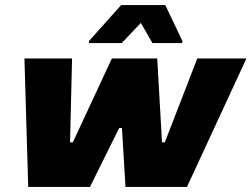

<svg xmlns="http://www.w3.org/2000/svg" viewBox="-20 -742 998 762"><path d="M92 0 77 -510H266L258 -177H269L424 -510H604L623 -177H634L763 -510H958L722 0H478L464 -234H453L337 0ZM333 -571V-579L461 -722H636L704 -579L703 -571H585L539 -651L463 -571Z"/></svg>

Font: Saira SemiExpanded ExtraBold
Style: Italic
Weight: 800
Width: 6
Italic angle: -12°
Designer: Hector Gatti with collaboration of the Omnibus-Type team
Foundry: Omnibus-Type
Version: Version 1.101